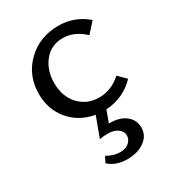

<svg xmlns="http://www.w3.org/2000/svg" viewBox="-164 -514 767 850"><g transform="rotate(-30 219.5 -88.5)"><path d="M417 -63Q355 1 266 6L244 66H251Q300 66 330 90Q360 114 360 153Q360 194 325 219Q290 244 237 244Q180 244 143 211L158 181Q191 201 225 201Q254 201 270.5 186Q287 171 287 151Q287 130 267.5 116Q248 102 216 102Q195 102 175 106L213 3Q136 -10 88.5 -66Q41 -122 41 -202Q41 -296 105.5 -358.5Q170 -421 266 -421Q349 -421 411 -367L365 -316Q314 -364 256 -364Q196 -364 160 -319.5Q124 -275 124 -210Q124 -140 164.5 -97.5Q205 -55 266 -55Q328 -55 379 -101Z"/></g></svg>

Font: EauTestText Medium
Style: Regular
Weight: 500
Designer: Christian Thalmann (Catharsis Fonts)
Version: Version 0.001;PS 000.001;hotconv 1.0.88;makeotf.lib2.5.64775